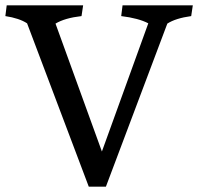

<svg xmlns="http://www.w3.org/2000/svg" viewBox="-20 -696 739 716"><path d="M311 0 81 -609Q52 -628 0 -636L5 -676H290L284 -636Q222 -629 187 -608L360 -131L533 -609Q497 -628 432 -636L437 -676H699L693 -636Q635 -628 604 -608L375 0Z"/></svg>

Font: Cambo
Style: Regular
Weight: 400
Designer: Carolina Giovagnoli, Andres Torresi
Foundry: Carolina Giovagnoli, Andres Torresi
Version: Version 2.001